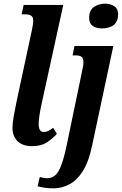

<svg xmlns="http://www.w3.org/2000/svg" viewBox="-20 -787 664 1047"><path d="M154 10Q103 10 75.5 -17.5Q48 -45 48 -89Q48 -116 55 -155Q62 -194 73 -246L154 -623Q157 -637 159 -651Q161 -665 161 -676Q161 -694 150 -701.5Q139 -709 118 -709H98L109 -760H325L205 -212Q199 -184 195 -157Q191 -130 191 -110Q191 -67 219 -67Q231 -67 243 -73Q255 -79 270 -90L290 -57Q269 -33 237 -11.5Q205 10 154 10ZM535 -632Q506 -632 486 -645.5Q466 -659 466 -689Q466 -731 492.5 -749Q519 -767 553 -767Q581 -767 602.5 -753.5Q624 -740 624 -710Q624 -670 600.5 -651Q577 -632 535 -632ZM276 240Q248 240 228 237.5Q208 235 185 229L197 178Q204 180 215.5 182.5Q227 185 236 185Q263 185 281.5 168.5Q300 152 314.5 113Q329 74 343 8L428 -401Q431 -415 433 -426Q435 -437 435 -448Q435 -469 425 -477Q415 -485 392 -485H376L386 -536H598L482 8Q464 95 432 145.5Q400 196 359.5 217.5Q319 239 276 240Z"/></svg>

Font: Noto Serif Condensed
Style: Bold Italic
Weight: 700
Width: 3
Italic angle: -12°
Designer: Monotype Design Team
Foundry: Monotype Imaging Inc.
Version: Version 2.014